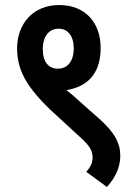

<svg xmlns="http://www.w3.org/2000/svg" viewBox="-20 -652 518 763"><path d="M48 -461C48 -381 77 -315 180 -216L306 -100C337 -71 348 -52 348 -26C348 -2 337 14 323 31L405 91C440 52 458 11 458 -33C458 -84 436 -123 380 -175L292 -253C277 -267 260 -282 244 -294C340 -309 380 -373 380 -461C380 -563 318 -632 215 -632C109 -632 48 -554 48 -461ZM150 -457C150 -509 176 -538 213 -538C249 -538 273 -510 273 -460C273 -408 248 -379 210 -379C173 -379 150 -406 150 -457Z"/></svg>

Font: Noto Sans Devanagari UI Condensed SemiBold
Style: Regular
Weight: 600
Width: 3
Designer: Jelle Bosma - Monotype Design Team
Foundry: Monotype Imaging Inc.
Version: Version 2.003